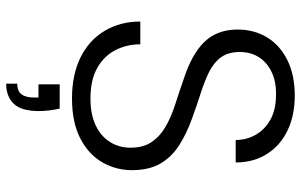

<svg xmlns="http://www.w3.org/2000/svg" viewBox="-197 -555 978 624"><g transform="rotate(90 292.0 -243.0)"><path d="M300 12Q222 12 166 -16Q110 -44 80 -94.5Q50 -145 50 -210H124Q124 -166 143 -129Q162 -92 201 -70Q240 -48 300 -48Q352 -48 387.5 -65Q423 -82 441.5 -111.5Q460 -141 460 -178Q460 -220 441.5 -247Q423 -274 392 -292Q361 -310 320.5 -323Q280 -336 237 -351Q154 -378 115 -419.5Q76 -461 76 -526Q76 -580 101.5 -622Q127 -664 175.5 -688Q224 -712 291 -712Q355 -712 404 -688.5Q453 -665 480.5 -621.5Q508 -578 508 -520H435Q435 -555 418 -585Q401 -615 368.5 -633Q336 -651 289 -651Q246 -652 214.5 -637Q183 -622 166 -595.5Q149 -569 149 -533Q149 -496 166 -472.5Q183 -449 213 -434Q243 -419 282.5 -406.5Q322 -394 368 -377Q415 -360 452.5 -336Q490 -312 511.5 -275.5Q533 -239 533 -182Q533 -131 507.5 -86.5Q482 -42 430 -15Q378 12 300 12ZM252 226V190Q276 190 286.5 176Q297 162 297 135V121H254V52H333Q337 70 339 87.5Q341 105 341 119Q341 177 317 201.5Q293 226 252 226Z"/></g></svg>

Font: DM Sans 10pt Light
Style: Regular
Weight: 300
Version: Version 4.004;gftools[0.9.30]